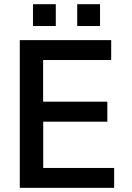

<svg xmlns="http://www.w3.org/2000/svg" viewBox="-20 -904 636 924"><path d="M461.4 -778.8V-883.8H351.6V-778.8ZM248.5 -778.8V-883.8H138.7V-778.8ZM529.3 0V-95.7H188V-318.4H496.6V-414.6H187.5V-615.2H515.1V-710.9H75.2V0Z"/></svg>

Font: Ride SemiBold
Style: Regular
Weight: 600
Version: Version 3.000